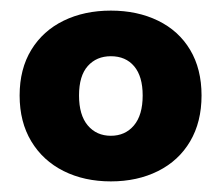

<svg xmlns="http://www.w3.org/2000/svg" viewBox="-20 -736 418 362"><path d="M189 -394Q139 -394 100 -413.5Q61 -433 39 -469.5Q17 -506 17 -556Q17 -606 39 -642Q61 -678 100 -697Q139 -716 189 -716Q239 -716 278 -697Q317 -678 338.5 -642Q360 -606 360 -556Q360 -506 338.5 -469.5Q317 -433 278 -413.5Q239 -394 189 -394ZM189 -480Q216 -480 232.5 -499.5Q249 -519 249 -556Q249 -592 233 -611Q217 -630 189 -630Q162 -630 145.5 -611.5Q129 -593 129 -556Q129 -519 145.5 -499.5Q162 -480 189 -480Z"/></svg>

Font: Nunito Sans 10pt Black
Style: Regular
Weight: 900
Designer: Vernon Adams
Foundry: Vernon Adams
Version: Version 3.101;gftools[0.9.27]